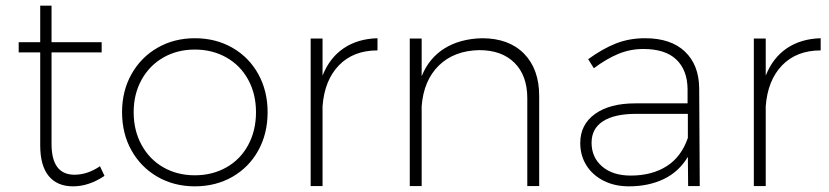

<svg xmlns="http://www.w3.org/2000/svg" viewBox="-20 -657 2928 678"><path d="M349 -36Q294 1 238 1Q182 1 152 -35.5Q122 -72 122 -144V-472H46V-508H122V-637H162V-508H339V-472H162V-149Q162 -40 243 -40Q289 -40 333 -70Z M925 -261Q925 -185 892 -125.5Q859 -66 800.5 -32.5Q742 1 668 1Q595 1 536.5 -32.5Q478 -66 444.5 -125.5Q411 -185 411 -261Q411 -336 444.5 -395.5Q478 -455 536.5 -488.5Q595 -522 668 -522Q742 -522 800.5 -488.5Q859 -455 892 -395.5Q925 -336 925 -261ZM452 -261Q452 -196 480 -145Q508 -94 557 -66Q606 -38 668 -38Q730 -38 779.5 -66Q829 -94 856.5 -145Q884 -196 884 -261Q884 -325 856.5 -375.5Q829 -426 779.5 -454Q730 -482 668 -482Q606 -482 557 -454Q508 -426 480 -375.5Q452 -325 452 -261Z M1313 -522V-479Q1228 -479 1177 -426.5Q1126 -374 1119 -282V0H1077V-521H1119V-390Q1144 -453 1193.5 -486.5Q1243 -520 1313 -522Z M1884 -318V0H1842V-310Q1842 -390 1797 -435Q1752 -480 1672 -480Q1583 -478 1529.5 -425.5Q1476 -373 1469 -282V0H1427V-521H1469V-388Q1495 -452 1549.5 -486Q1604 -520 1682 -522Q1777 -522 1830.5 -467.5Q1884 -413 1884 -318Z M2410 0 2409 -103Q2377 -50 2323.5 -24.5Q2270 1 2201 1Q2150 1 2111 -19Q2072 -39 2050.5 -73.5Q2029 -108 2029 -152Q2029 -217 2081 -254.5Q2133 -292 2223 -292H2408V-343Q2407 -410 2368 -447Q2329 -484 2252 -484Q2205 -484 2163 -466.5Q2121 -449 2077 -416L2057 -448Q2108 -485 2155 -503.5Q2202 -522 2258 -522Q2349 -522 2398.5 -475Q2448 -428 2449 -346L2451 0ZM2409 -170V-255H2227Q2150 -255 2109.5 -229Q2069 -203 2069 -153Q2069 -101 2106.5 -69Q2144 -37 2207 -37Q2282 -37 2334 -70Q2386 -103 2409 -170Z M2878 -522V-479Q2793 -479 2742 -426.5Q2691 -374 2684 -282V0H2642V-521H2684V-390Q2709 -453 2758.5 -486.5Q2808 -520 2878 -522Z"/></svg>

Font: Montserrat arm2 ExtraLight
Style: Regular
Weight: 275
Designer: Julieta Ulanovsky
Foundry: Julieta Ulanovsky
Version: Version 6.000